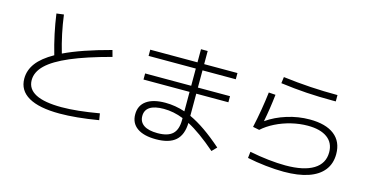

<svg xmlns="http://www.w3.org/2000/svg" viewBox="-79 -1148 2971 1545"><g transform="rotate(15 1406.0 -375.5)"><path d="M124 -177.7Q124 -248 168.9 -307.9Q213.9 -367.7 308.6 -420.9Q260.7 -586.4 238.3 -750L298.8 -757.8Q319.3 -600.6 363.8 -449.7Q507.8 -519 750 -583L764.6 -529.3Q561 -475.1 433.3 -420.7Q305.7 -366.2 245.1 -307.6Q184.6 -249 184.6 -181.6Q184.6 -107.4 256.6 -69.8Q328.6 -32.2 472.7 -32.2Q598.6 -32.2 784.2 -64.5L793 -9.8Q606.9 21.5 469.7 21.5Q299.3 21.5 211.7 -29.1Q124 -79.6 124 -177.7Z M1060.5 -130.9Q1060.5 -204.6 1115.5 -243.9Q1170.4 -283.2 1272.5 -283.2Q1355 -283.2 1436.5 -255.9V-418H1052.7V-468.8H1436.5V-612.3H1043V-664.1H1436.5V-773.4H1492.2V-664.1H1769.5V-612.3H1492.2V-468.8H1759.8V-418H1492.2V-233.4Q1554.7 -204.6 1622.6 -157.7Q1690.4 -110.8 1767.6 -43L1729.5 -3.9Q1594.2 -121.1 1492.2 -174.3Q1489.7 -74.7 1436 -27.1Q1382.3 20.5 1272.5 20.5Q1170.4 20.5 1115.5 -18.6Q1060.5 -57.6 1060.5 -130.9ZM1272.5 -30.3Q1357.9 -30.3 1397.2 -66.9Q1436.5 -103.5 1436.5 -183.6V-199.7Q1355 -232.4 1272.5 -232.4Q1196.3 -232.4 1157.7 -207.3Q1119.1 -182.1 1119.1 -132.8Q1119.1 -83 1158.2 -56.6Q1197.3 -30.3 1272.5 -30.3Z M2028.3 -26.4 2034.2 -79.1Q2113.3 -63 2191.9 -54.4Q2270.5 -45.9 2334 -45.9Q2486.3 -45.9 2566.9 -95.5Q2647.5 -145 2647.5 -238.3Q2647.5 -316.9 2590.1 -359.1Q2532.7 -401.4 2426.8 -401.4Q2360.4 -401.4 2291.3 -384.8Q2222.2 -368.2 2161.1 -337.6Q2100.1 -307.1 2056.6 -267.6L2002.9 -278.3Q2036.6 -431.6 2053.7 -578.1L2110.4 -574.2Q2097.2 -454.1 2075.7 -345.2Q2147.9 -396 2241.2 -425Q2334.5 -454.1 2429.7 -454.1Q2563 -454.1 2634.5 -398.7Q2706.1 -343.3 2706.1 -239.3Q2706.1 -160.2 2663.1 -105Q2620.1 -49.8 2536.9 -21.5Q2453.6 6.8 2334 6.8Q2264.2 6.8 2182.1 -2.2Q2100.1 -11.2 2028.3 -26.4ZM2566.4 -648.4Q2451.7 -648.4 2348.6 -655Q2245.6 -661.6 2131.8 -676.8L2138.7 -729.5Q2257.3 -714.8 2366.9 -708Q2476.6 -701.2 2592.8 -701.2V-648.4Z"/></g></svg>

Font: Pretendard JP Light
Style: Regular
Weight: 300
Designer: Base glyphs from Inter by Rasmus Andersson; Hangeul glyphs from Noto Sans CJK(Source Han Sans) by Jang Soo-young and Kan
Foundry: Kil Hyung-jin
Version: Version 1.309